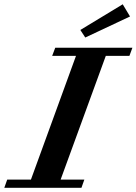

<svg xmlns="http://www.w3.org/2000/svg" viewBox="-79 -889 646 909"><path d="M324.7 -711.4 301.3 -747.1 502 -868.7 536.6 -811ZM-58.6 0 -44.9 -38.6H67.4L280.8 -624.5H168L182.6 -663.1H547.9L533.7 -624.5H421.9L208 -38.6H320.3L306.6 0Z"/></svg>

Font: Elstob 8pt
Style: Bold Italic
Weight: 700
Italic angle: -20°
Designer: Peter S. Baker
Version: Version 1.015